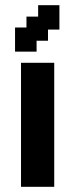

<svg xmlns="http://www.w3.org/2000/svg" viewBox="-20 -709 289 740"><path d="M61 11V-467H189V11ZM38 -510V-603H82V-645H127V-689H209V-595H165V-552H121V-510Z"/></svg>

Font: Pixelify Sans
Style: Bold
Weight: 700
Designer: Stefie Justprince
Foundry: Typecalism Foundryline
Version: Version 1.000